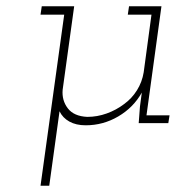

<svg xmlns="http://www.w3.org/2000/svg" viewBox="-20 -395 567 616"><path d="M394 -375 390 -348H466L441 -163Q436 -132 419.5 -105.5Q403 -79 378 -61Q353 -42 322.5 -31Q292 -20 260 -20Q217 -22 197.5 -47.5Q178 -73 181 -107L218 -375H114L110 -348H186L110 201H138L171 -38Q181 -17 202.5 -5Q224 7 255 7Q311 7 359.5 -21.5Q408 -50 435 -98L429 -53L425 0H520L524 -25H450L498 -375Z"/></svg>

Font: Josefin Slab Thin Light
Style: Italic
Weight: 300
Italic angle: -12°
Version: Version 2.000